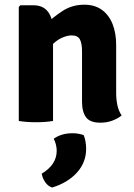

<svg xmlns="http://www.w3.org/2000/svg" viewBox="-20 -528 586 838"><path d="M125.5 -505Q168.5 -505 190 -476Q211.5 -447 211.5 -397V0Q178.5 5.5 137 5.5Q96.5 5.5 62 0V-498L69 -505ZM487 -122.5Q487 -93.5 492.5 -68.2Q498 -43 511 -24Q494.5 -10.5 470.2 -1.5Q446 7.5 418 7.5Q373 7.5 355.5 -16.2Q338 -40 338 -84.5V-303.5Q338 -339.5 328.5 -356.5Q319 -373.5 292.5 -373.5Q276 -373.5 254.2 -364.8Q232.5 -356 211.8 -336.8Q191 -317.5 175.5 -286V-417.5Q210.5 -452.5 252.8 -480Q295 -507.5 348 -507.5Q394 -507.5 425 -484.8Q456 -462 471.5 -422.5Q487 -383 487 -331.5ZM345 61.5Q350 72 353 88.8Q356 105.5 356 121.5Q356 180.5 316 225Q276 269.5 207.5 290.5Q189.5 284.5 177.8 267.8Q166 251 162 230Q227.5 191 227.5 130Q227.5 117 224.2 103.5Q221 90 214.5 77.5Q248 53.5 297 53.5Q321 53.5 345 61.5Z"/></svg>

Font: Signika Negative
Style: Bold
Weight: 700
Designer: Anna Giedry
Foundry: Anna Giedry
Version: Version 2.001